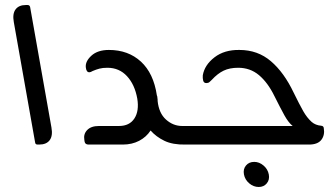

<svg xmlns="http://www.w3.org/2000/svg" viewBox="-20 -576 1328 765"><path d="M136 0H130Q121 0 120 -8L35 -488Q29 -521 42 -538.5Q55 -556 83 -556H90Q98 -556 100 -548L185 -68Q191 -35 178 -17.5Q165 0 136 0Z M706 -74H761L774 0H719Q668 1 635 -15Q602 -31 580 -56Q563 -30 534.5 -15Q506 0 469 0H333Q319 0 317 -12L316 -19Q312 -42 327.5 -58Q343 -74 374 -74H454Q496 -74 515.5 -104Q535 -134 527 -183Q517 -239 486 -272.5Q455 -306 408 -306Q389 -306 376 -302.5Q363 -299 349 -293Q341 -288 336 -288Q324 -288 322 -307Q319 -331 344 -354Q369 -377 414 -377Q491 -377 541.5 -330.5Q592 -284 605 -196Q607 -192 607 -187.5Q607 -183 608 -179V-174Q613 -125 641.5 -99.5Q670 -74 706 -74Z M1211 0H751L738 -74H1146Q1129 -88 1113.5 -116Q1098 -144 1073 -194Q1047 -247 1012 -276.5Q977 -306 929 -306Q895 -306 871 -294.5Q847 -283 824 -258Q819 -253 814.5 -249Q810 -245 802 -245Q792 -245 789.5 -255Q787 -265 788 -276Q795 -317 834.5 -347.5Q874 -378 934 -377Q1007 -377 1059.5 -332Q1112 -287 1150 -207Q1173 -160 1188 -133.5Q1203 -107 1222 -90Q1237 -77 1260 -75Q1269 -74 1270 -66Q1275 -38 1260.5 -19Q1246 0 1211 0ZM993 69Q1013 69 1030 83.5Q1047 98 1051 119Q1055 140 1043 154.5Q1031 169 1011 169Q990 169 973 154.5Q956 140 952 119Q948 98 960 83.5Q972 69 993 69Z"/></svg>

Font: Zain
Style: Italic
Weight: 400
Italic angle: -10°
Designer: Zain,Boutros
Foundry: Mobile Telecommunications Company (Zain), 2024
Version: Version 1.51; ttfautohint (v1.8.4)